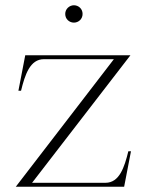

<svg xmlns="http://www.w3.org/2000/svg" viewBox="-20 -710 562 730"><path d="M40 0H452L478 -135H468C453 -74 434 -15 381 -15H102L476 -500H76L50 -365H60C75 -426 94 -485 147 -485H413ZM294 -657C294 -677 278 -690 261 -690C244 -690 228 -676 228 -657C228 -637 244 -624 261 -624C278 -624 294 -637 294 -657Z"/></svg>

Font: Sprat Condensed Thin
Style: Regular
Weight: 100
Width: 3
Designer: Ethan Nakache
Foundry: Collletttivo
Version: Version 2.000;Glyphs 3.2 (3217)